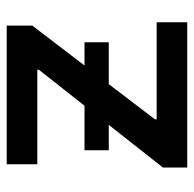

<svg xmlns="http://www.w3.org/2000/svg" viewBox="-23 -547 570 564"><g transform="rotate(-90 262.0 -265.0)"><path d="M51.8 -71.3 177.2 -230.5H102.5V-301.8H233.4L338.9 -435.5V-440.4H61.5V-530.3H468.8V-455.1L351.6 -301.8H419.9V-230.5H296.9L193.4 -94.7V-89.8H478.5V0H51.8Z"/></g></svg>

Font: Pretendard Std Medium
Style: Regular
Weight: 500
Designer: Base glyphs from Inter by Rasmus Andersson; Hangeul glyphs from Noto Sans CJK(Source Han Sans) by Jang Soo-young and Kan
Foundry: Kil Hyung-jin
Version: Version 1.309